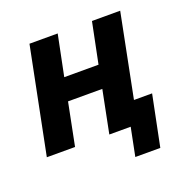

<svg xmlns="http://www.w3.org/2000/svg" viewBox="-120 -640 880 895"><g transform="rotate(-20 320.0 -192.5)"><path d="M402 140H526L577 -112H487L569 -525H429L388 -323H218L259 -525H119L14 0H154L196 -211H366L324 0H430Z"/></g></svg>

Font: LVC Sans
Style: Bold Italic
Weight: 700
Italic angle: -11.31°
Designer: Mike Abbink, Paul van der Laan, Pieter van Rosmalen
Foundry: Bold Monday
Version: Version 3.0